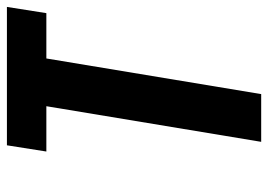

<svg xmlns="http://www.w3.org/2000/svg" viewBox="-130 -645 775 555"><g transform="rotate(-90 257.5 -367.5)"><path d="M125 0 228 -621H97L115 -735H515L497 -621H366L263 0Z"/></g></svg>

Font: Iosevka Term Curly Heavy
Style: Italic
Weight: 900
Italic angle: -9°
Designer: Belleve Invis
Foundry: Belleve Invis
Version: Version 32.3.0